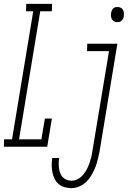

<svg xmlns="http://www.w3.org/2000/svg" viewBox="-41 -755 661 988"><path d="M-21 0 -20 -38H21L130 -697H93L94 -735H227L226 -697H166L57 -38H172L190 -145H226L202 0ZM562 -641Q554 -641 546.5 -645Q539 -649 535 -656Q531 -663 530 -672Q529 -681 531 -690Q532 -696 534.5 -701.5Q537 -707 541.5 -711.5Q546 -716 552 -717.5Q558 -719 564 -719Q573 -719 580.5 -715Q588 -711 592 -704Q596 -697 596.5 -688Q597 -679 596 -670Q595 -664 592 -658.5Q589 -653 584.5 -648.5Q580 -644 574 -642.5Q568 -641 562 -641ZM326 213Q308 213 290.5 208Q273 203 260 191.5Q247 180 239.5 164Q232 148 228.5 130.5Q225 113 225 94.5Q225 76 228 58H264Q261 71 261 84.5Q261 98 262.5 110.5Q264 123 268.5 135Q273 147 281 156Q289 165 301.5 170Q314 175 327 175Q343 175 359 166.5Q375 158 386.5 144.5Q398 131 406 115.5Q414 100 419.5 84Q425 68 429 52Q433 36 435 19L520 -492H407L408 -530H563L471 26Q467 46 462 66.5Q457 87 449 107Q441 127 430 146Q419 165 403 180.5Q387 196 367 204.5Q347 213 326 213Z"/></svg>

Font: Iosevka Slab XLtExObl
Style: Regular
Weight: 200
Width: 7
Italic angle: -9°
Monospace: yes
Designer: Belleve Invis
Foundry: Belleve Invis
Version: Version 11.1.1; ttfautohint (v1.8.3)